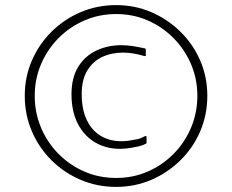

<svg xmlns="http://www.w3.org/2000/svg" viewBox="-20 -708 909 752"><path d="M77 -333Q77 -406 104.5 -470Q132 -534 181 -583Q230 -632 295 -660Q360 -688 435 -688Q509 -688 573.5 -660Q638 -632 687.5 -583Q737 -534 764.5 -470Q792 -406 792 -333Q792 -259 764.5 -194.5Q737 -130 687.5 -81Q638 -32 573.5 -4Q509 24 435 24Q360 24 295 -4Q230 -32 181 -81Q132 -130 104.5 -194.5Q77 -259 77 -333ZM116 -333Q116 -267 140.5 -208.5Q165 -150 209 -105.5Q253 -61 310.5 -36Q368 -11 435 -11Q501 -11 558.5 -36Q616 -61 660 -105.5Q704 -150 728.5 -208.5Q753 -267 753 -333Q753 -398 728.5 -456Q704 -514 660 -558.5Q616 -603 558.5 -628Q501 -653 435 -653Q369 -653 311 -628Q253 -603 209 -558.5Q165 -514 140.5 -456Q116 -398 116 -333ZM260 -338Q260 -404 286.5 -446.5Q313 -489 357.5 -510Q402 -531 455 -531Q477 -531 499.5 -527.5Q522 -524 545 -519Q547 -519 549 -518Q551 -517 551 -513V-490Q551 -487 543 -489Q524 -495 502.5 -498.5Q481 -502 462 -502Q417 -502 380.5 -485Q344 -468 322 -432Q300 -396 300 -339Q300 -273 325 -228Q350 -183 397 -165Q444 -147 507 -161Q518 -162 529 -166Q540 -170 546 -174Q552 -176 553 -175Q554 -174 554 -171V-152Q554 -148 553 -146.5Q552 -145 549 -144Q543 -141 532.5 -137.5Q522 -134 509 -132Q437 -116 380.5 -137Q324 -158 292 -210.5Q260 -263 260 -338Z"/></svg>

Font: Glory ExtraLight
Style: Regular
Weight: 250
Version: Version 1.011